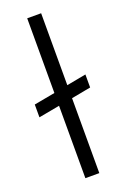

<svg xmlns="http://www.w3.org/2000/svg" viewBox="-138 -745 514 790"><g transform="rotate(-20 119.0 -350.0)"><path d="M0 -356 92 -373V-700H153V-385L238 -401V-344L153 -328V0H92V-317L0 -300Z"/></g></svg>

Font: Overused Grotesk Book
Style: Regular
Weight: 350
Version: Version 0.003